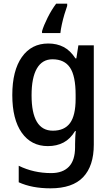

<svg xmlns="http://www.w3.org/2000/svg" viewBox="-20 -837 606 1046"><path d="M243 -600Q290 -600 326.5 -581Q363 -562 391 -519H396L407 -590H491V-49Q491 67 433 128Q375 189 255 189Q154 189 82 156V66Q163 106 259 106Q322 106 355.5 71Q389 36 389 -35V-51Q389 -66 390 -87.5Q391 -109 393 -123H389Q363 -80 326 -60.5Q289 -41 241 -41Q150 -41 98.5 -114Q47 -187 47 -319Q47 -452 99 -526Q151 -600 243 -600ZM266 -514Q210 -514 181 -464Q152 -414 152 -318Q152 -125 268 -125Q331 -125 361.5 -166.5Q392 -208 392 -299V-320Q392 -423 361.5 -468.5Q331 -514 266 -514ZM346 -805Q339 -786 331 -759Q323 -732 317 -704.5Q311 -677 309 -657H209V-667Q218 -698 239.5 -741Q261 -784 286 -817H346Z"/></svg>

Font: Noto Sans Tamil UI SemiCondensed Medium
Style: Regular
Weight: 500
Width: 4
Designer: Jelle Bosma - Monotype Design Team
Foundry: Monotype Imaging Inc.
Version: Version 2.004; ttfautohint (v1.8.4.7-5d5b)